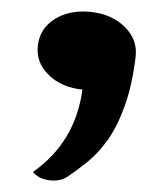

<svg xmlns="http://www.w3.org/2000/svg" viewBox="-20 -175 293 337"><path d="M46.5 -95.5Q50 -125.3 76.3 -141.7Q102.5 -158.1 139.9 -154Q176.3 -150 198.7 -128Q221.2 -106.1 218.2 -76.3Q212.1 -25.8 199.2 10.1Q186.4 46 169.7 69.7Q153 93.4 133.6 109.1Q114.1 124.7 96.5 136.4Q83.3 143.9 65.2 141.2Q47 138.4 37.9 126.8Q112.1 74.7 124.7 -17.7Q87.4 -21.7 65.2 -43.7Q42.9 -65.7 46.5 -95.5Z"/></svg>

Font: Myanmar KatKuu
Style: Regular
Weight: 400
Designer: Khon Soe Zaw Thu
Foundry: MPUA
Version: Version 1.00 September 13, 2016, initial release